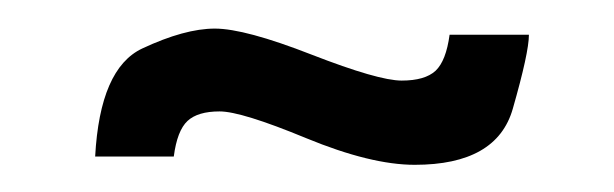

<svg xmlns="http://www.w3.org/2000/svg" viewBox="-20 -580 438 137"><path d="M300.8 -555.2H357.4Q357.4 -542.5 345.9 -502.4Q334.5 -462.4 275.9 -462.4Q244.6 -462.4 198.5 -481.4Q152.3 -500.5 136.7 -500.5Q121.1 -500.5 113.8 -493.7Q106.4 -486.8 104 -468.3H47.9Q51.3 -531.2 81.5 -545.4Q111.8 -559.6 133.3 -559.6Q154.8 -559.6 202.4 -541Q250 -522.5 266.6 -522.5Q283.2 -522.5 290.8 -529.5Q298.3 -536.6 300.8 -555.2Z"/></svg>

Font: Oswald-Light
Style: Light
Weight: 300
Designer: vernon adams
Foundry: vernon adams
Version: Version ; ttfautohint (v0.92.18-e454-dirty) -l 8 -r 50 -G 20